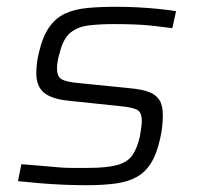

<svg xmlns="http://www.w3.org/2000/svg" viewBox="-20 -538 581 566"><path d="M235 8Q204 8 167.5 6.5Q131 5 96 2Q61 -1 33 -4L43 -54Q79 -51 104 -49Q129 -47 149.5 -45Q170 -43 191 -43Q212 -43 238 -43Q295 -43 325.5 -51.5Q356 -60 370 -80Q384 -100 392 -134Q395 -150 396.5 -162Q398 -174 398 -182Q398 -208 383 -215Q368 -222 335 -225L183 -241Q132 -246 109.5 -265Q87 -284 87 -322Q87 -333 88.5 -348Q90 -363 94 -380Q105 -429 124.5 -457Q144 -485 172 -498Q200 -511 238 -514.5Q276 -518 324 -518Q352 -518 383 -516.5Q414 -515 444.5 -512Q475 -509 499 -505L488 -455Q459 -459 431 -462Q403 -465 375.5 -466Q348 -467 316 -467Q274 -467 241.5 -463Q209 -459 187.5 -441.5Q166 -424 156 -382Q152 -370 150 -358Q148 -346 148 -337Q148 -311 163 -303.5Q178 -296 213 -293L362 -278Q397 -275 418.5 -267Q440 -259 450 -243Q460 -227 460 -199Q460 -185 458.5 -168Q457 -151 452 -129Q442 -84 425 -57Q408 -30 382.5 -16Q357 -2 320.5 3Q284 8 235 8Z"/></svg>

Font: Saira SemiExpanded Light
Style: Italic
Weight: 300
Width: 6
Italic angle: -12°
Designer: Hector Gatti with collaboration of the Omnibus-Type team
Foundry: Omnibus-Type
Version: Version 1.101